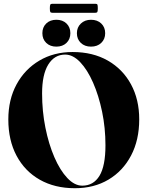

<svg xmlns="http://www.w3.org/2000/svg" viewBox="-20 -985 780 1015"><path d="M364 -710Q470.5 -710 549.8 -664.8Q629 -619.5 672.5 -539.2Q716 -459 716 -354Q716 -245 673 -163Q630 -81 553.5 -35.5Q477 10 376 10Q269.5 10 190.2 -35Q111 -80 67.5 -161.8Q24 -243.5 24 -353.5Q24 -458.5 67.5 -538.8Q111 -619 187.8 -664.5Q264.5 -710 364 -710ZM537.5 -217Q537.5 -308.5 519.8 -394.2Q502 -480 472 -548.2Q442 -616.5 403.8 -656.5Q365.5 -696.5 324.5 -696.5Q268 -696.5 235.2 -643.8Q202.5 -591 202.5 -491Q202.5 -397.5 220 -310.2Q237.5 -223 267.5 -153.8Q297.5 -84.5 335.8 -44Q374 -3.5 415 -3.5Q474 -3.5 505.8 -55.5Q537.5 -107.5 537.5 -217ZM278 -738.5Q245 -738.5 224.5 -758.2Q204 -778 204 -809.5Q204 -841 224.5 -860.8Q245 -880.5 278 -880.5Q311 -880.5 331.5 -860.8Q352 -841 352 -809.5Q352 -778 331.5 -758.2Q311 -738.5 278 -738.5ZM461 -738.5Q428 -738.5 407.2 -758.2Q386.5 -778 386.5 -809.5Q386.5 -840.5 407.5 -860.5Q428.5 -880.5 461 -880.5Q494.5 -880.5 515.2 -860.8Q536 -841 536 -809.5Q536 -778 515.2 -758.2Q494.5 -738.5 461 -738.5ZM243.5 -941Q243.5 -955.5 245.8 -960.2Q248 -965 256 -965H484.5Q492.5 -965 494.8 -961Q497 -957 497 -941.5Q497 -927 494.8 -922.2Q492.5 -917.5 484.5 -917.5H256Q248 -917.5 245.8 -922.2Q243.5 -927 243.5 -941Z"/></svg>

Font: Fraunces 144pt S000
Style: Bold
Weight: 700
Version: Version 1.000; ttfautohint (v1.8.3)